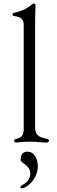

<svg xmlns="http://www.w3.org/2000/svg" viewBox="-20 -794 317 1076"><path d="M71.7 4.3C89.8 4.3 103.3 0 151.3 0C189.3 0 217.3 5 236.5 5C248.2 5 254.3 2.1 254.3 -5C254.3 -11.4 250.4 -14.2 239.3 -17C212 -23.8 177.2 -28.1 176.8 -76.7V-681.8C176.8 -715.2 179 -741.5 179 -760.7C179 -772 175.4 -774.1 169.7 -774.1C166.2 -774.1 162.6 -771.7 157.3 -767.8C143.8 -757.1 120 -735.8 59.7 -722.3C53.6 -721.2 49.7 -717.7 49.7 -713.1C49.7 -707.7 54.3 -705.3 60.7 -703.8C78.8 -699.9 112.9 -699.6 112.9 -653.4V-67.8C112.6 -23.1 86.6 -20.2 69.6 -15.6C63.6 -13.8 58.9 -11.4 58.9 -5C58.9 2.1 64.3 4.3 71.7 4.3ZM94.5 254.3C94.5 257.8 96.2 261.4 101.2 261.4C130.7 261.4 191.8 208.5 191.8 139.2C191.8 93.8 170.5 56.1 134.9 56.1C92.7 56.1 96.2 95.9 96.2 103.7C96.2 119.3 149.5 131 149.5 179.3C149.5 218 119.3 235.1 100.1 246.4C97.3 248.2 94.5 250.4 94.5 254.3Z"/></svg>

Font: Margiela Serif Light
Style: Regular
Weight: 300
Designer: Andreas Faust, Stefan Endress
Version: Version 1.002;FEAKit 1.0